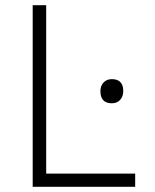

<svg xmlns="http://www.w3.org/2000/svg" viewBox="-20 -720 596 740"><path d="M106 0V-700H158V-51H501V0ZM411 -322Q367 -322 367 -369Q367 -389 379 -402Q391 -415 411 -415Q455 -415 455 -369Q455 -348 443 -335Q431 -322 411 -322Z"/></svg>

Font: Readex Pro ExtraLight
Style: Regular
Weight: 200
Designer: Bonnie Shaver-Troup, Thomas Jockin
Foundry: Lexend
Version: Version 1.203; ttfautohint (v1.8.3)